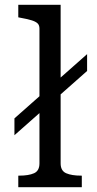

<svg xmlns="http://www.w3.org/2000/svg" viewBox="-20 -778 403 798"><path d="M40 -216V-286L342 -553V-483ZM232 -758V-99Q232 -68 255 -58Q278 -48 317 -48H320V0H56V-48H60Q99 -48 121.5 -58Q144 -68 144 -99V-659Q144 -674 135.5 -681.5Q127 -689 110 -694Q93 -699 66 -704L56 -706V-758Z"/></svg>

Font: Roboto Serif
Style: Regular
Weight: 400
Designer: Greg Gazdowicz
Foundry: Commercial Type
Version: Version 1.008